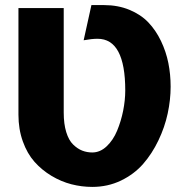

<svg xmlns="http://www.w3.org/2000/svg" viewBox="-20 -735 722 762"><path d="M53.2 -279.8V-703.1H232.9V-288.1Q232.9 -243.2 242.9 -210.7Q252.9 -178.2 270.3 -161.4Q287.6 -144.5 306.4 -137.2Q325.2 -129.9 346.2 -129.9Q377.4 -129.9 403.3 -154.3Q429.2 -178.7 444.8 -216.3Q460.4 -253.9 468.8 -295.7Q477.1 -337.4 477.1 -376Q477.1 -581.1 367.2 -581.1Q344.2 -581.1 312 -575.2L342.8 -714.8H393.1Q448.2 -714.8 493.7 -696Q539.1 -677.2 568.8 -646Q598.6 -614.7 618.9 -572.3Q639.2 -529.8 648.2 -484.6Q657.2 -439.5 657.2 -391.1Q657.2 -338.9 645.5 -284.4Q633.8 -230 608.6 -177.5Q583.5 -125 547.9 -84.2Q512.2 -43.5 460 -18.3Q407.7 6.8 346.2 6.8Q304.2 6.8 263.4 -3.7Q222.7 -14.2 184.3 -37.1Q146 -60.1 116.9 -92.8Q87.9 -125.5 70.6 -173.8Q53.2 -222.2 53.2 -279.8Z"/></svg>

Font: LT Superior Black
Style: Regular
Weight: 900
Designer: Daniel Lyons
Foundry: LyonsType
Version: Version 2.005